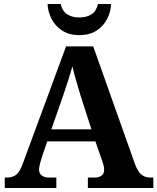

<svg xmlns="http://www.w3.org/2000/svg" viewBox="-20 -948 793 968"><path d="M4 0V-53H16Q43 -53 61.5 -67Q80 -81 96 -126L313 -714H450L659 -125Q674 -83 692.5 -68Q711 -53 735 -53H753V0H423V-53H462Q477 -53 491 -62Q505 -71 505 -92Q505 -104 502 -115.5Q499 -127 496 -135L461 -235H218L189 -149Q185 -137 181 -120.5Q177 -104 177 -92Q177 -73 191 -63Q205 -53 222 -53H264V0ZM239 -296H441L388 -460Q378 -494 365.5 -536Q353 -578 345 -613Q336 -581 323 -540.5Q310 -500 298 -465ZM380 -771Q328 -771 292.5 -794.5Q257 -818 239 -854.5Q221 -891 220 -928H286Q294 -892 318.5 -876Q343 -860 380 -860Q417 -860 441.5 -876Q466 -892 474 -928H540Q539 -891 521 -854.5Q503 -818 468 -794.5Q433 -771 380 -771Z"/></svg>

Font: Noto Serif Tibetan
Style: Bold
Weight: 700
Designer: Monotype Design Team
Foundry: Monotype Imaging Inc.
Version: Version 2.103; ttfautohint (v1.8.4.7-5d5b)